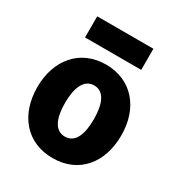

<svg xmlns="http://www.w3.org/2000/svg" viewBox="-181 -877 960 1024"><g transform="rotate(30 299.5 -365.0)"><path d="M549 -266C549 -96 452 22 291 22C131 22 32 -96 32 -266C32 -435 133 -553 290 -553C449 -553 549 -435 549 -266ZM379 -267C379 -359 354 -425 291 -425C228 -425 202 -358 202 -267C202 -174 228 -110 291 -110C354 -110 379 -175 379 -267ZM466 -622H120V-752H466Z"/></g></svg>

Font: Repo ExtraBold
Style: Bold
Weight: 700
Designer: Stefan Peev
Foundry: Context Ltd
Version: Version 1.502